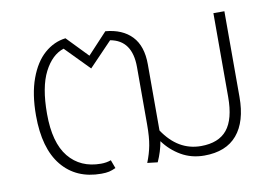

<svg xmlns="http://www.w3.org/2000/svg" viewBox="-65 -673 1157 792"><g transform="rotate(-10 513.0 -277.0)"><path d="M916 -561V-202Q916 -99 869.5 -44Q823 11 732 11Q678 11 635 -14Q592 -39 563 -79Q556 -37 537 5L494 0Q508 -35 514.5 -69Q521 -103 521 -156V-397Q521 -509 431 -525L334 -424L236 -524Q186 -508 154 -445.5Q122 -383 122 -271Q122 -150 171 -90Q220 -30 306 -30Q329 -30 348 -37L361 -2Q346 5 333 8Q320 11 300 11Q195 11 135.5 -61.5Q76 -134 76 -272Q76 -362 99.5 -426Q123 -490 162.5 -524.5Q202 -559 251 -565L336 -477L418 -565Q489 -559 528 -518Q567 -477 567 -400V-126V-123Q629 -30 725 -30Q799 -30 834.5 -73.5Q870 -117 870 -210V-561Z"/></g></svg>

Font: FiraGO ExtraLight
Style: Regular
Weight: 200
Designer: bBox Type
Foundry: bBox Type GmbH
Version: Version 1.001